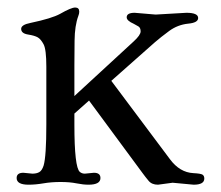

<svg xmlns="http://www.w3.org/2000/svg" viewBox="-20 -491 596 518"><path d="M57.1 7.3Q24.9 7.3 24.9 -10.7Q24.9 -24.9 43 -24.9L67.4 -22.5Q78.6 -22.5 85.9 -26.6Q93.3 -30.8 97.7 -44.4Q105 -69.3 105 -154.8V-311Q105 -357.4 97.7 -371.3Q90.3 -385.3 82 -390.1Q73.7 -395 55.4 -397.9Q37.1 -400.9 37.1 -413.1Q37.1 -424.3 62.5 -429.2Q120.1 -441.4 142.1 -453.6Q171.9 -470.7 182.9 -470.7Q193.8 -470.7 193.8 -459.5Q193.8 -454.1 191.4 -448.2Q181.6 -421.9 181.2 -381.3Q180.7 -340.8 180.7 -314.9V-231.9L340.8 -379.4Q359.4 -396.5 359.4 -406.2Q359.4 -416 353.5 -419.7Q347.7 -423.3 340.8 -426.8Q321.8 -435.1 321.8 -444.3Q321.8 -456.5 343.3 -456.5L399.9 -451.7L482.9 -456.5Q514.6 -456.5 514.6 -442.4Q514.6 -429.7 487.8 -427.2Q459.5 -424.3 436.5 -407.5Q413.6 -390.6 397.9 -377L280.3 -272.9L438.5 -61.5Q464.8 -25.9 501.5 -23.9Q521.5 -22.9 526.4 -19.8Q531.2 -16.6 531.2 -9.3Q531.2 7.3 502.4 7.3L445.8 2L406.2 7.3Q389.6 7.3 380.9 -3.2Q372.1 -13.7 364.7 -23.9L220.2 -219.7L180.7 -184.6V-154.8Q180.7 -39.6 195.3 -27.3Q200.7 -22.5 209 -22.5L233.4 -24.9Q251 -24.9 251 -10.7Q251 7.3 218.8 7.3Q204.6 7.3 186.5 3.7Q168.5 0 143.3 0Q118.2 0 96.9 3.7Q75.7 7.3 57.1 7.3Z"/></svg>

Font: Ovo
Style: Regular
Weight: 400
Designer: Nicole Fally
Foundry: Sorkin Type Co.
Version: Version 1.001